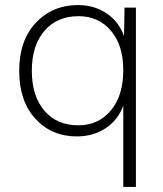

<svg xmlns="http://www.w3.org/2000/svg" viewBox="-20 -530 647 760"><path d="M473 -500H518V210H468V-112Q447 -54 397.5 -22Q348 10 284 10Q184 10 120 -60Q56 -130 56 -250Q56 -370 122 -440Q188 -510 289 -510Q353 -510 402 -477Q451 -444 471 -387ZM290 -34Q370 -34 419 -93Q468 -152 468 -252Q468 -351 419 -408.5Q370 -466 291 -466Q206 -466 156 -408Q106 -350 106 -250Q106 -150 155.5 -92Q205 -34 290 -34Z"/></svg>

Font: Elaine Sans Light
Style: Regular
Weight: 300
Designer: Wei Huang
Foundry: Wei Huang
Version: Version 2.001;December 24, 2019;FontCreator 12.0.0.2547 64-b